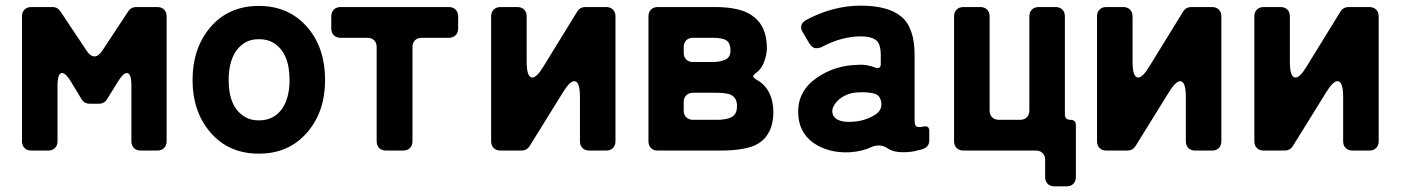

<svg xmlns="http://www.w3.org/2000/svg" viewBox="-20 -534 4969 681"><path d="M58 -33V-476Q58 -491 67 -500Q76 -509 91 -509H167Q184 -509 194 -494L288 -353Q301 -334 315 -334Q329 -334 342 -353L435 -494Q445 -509 463 -509H538Q553 -509 562 -500Q571 -491 571 -476V-33Q571 -18 562 -9Q553 0 538 0H479Q464 0 455 -9Q446 -18 446 -33V-230Q446 -275 430 -275Q417 -275 398 -244L359 -181Q349 -166 331 -166H298Q280 -166 270 -181L232 -244Q213 -275 200 -275Q184 -275 184 -230V-33Q184 -18 175 -9Q166 0 151 0H91Q76 0 67 -9Q58 -18 58 -33Z M898 11Q789 11 724 -67Q663 -140 663 -250Q663 -362 725 -436Q790 -513 898 -513Q1007 -513 1073 -434Q1133 -362 1133 -250Q1133 -139 1071 -66Q1006 11 898 11ZM898 -107Q954 -107 983 -152Q1007 -190 1007 -250Q1007 -347 950 -382Q929 -395 898.5 -395Q868 -395 847.5 -382Q827 -369 814 -348Q791 -310 791 -250Q791 -154 848 -120Q868 -107 898 -107Z M1316 -33V-367Q1316 -382 1307 -391Q1298 -400 1283 -400H1188Q1173 -400 1164 -409Q1155 -418 1155 -433V-476Q1155 -491 1164 -500Q1173 -509 1188 -509H1572Q1587 -509 1596 -500Q1605 -491 1605 -476V-433Q1605 -418 1596 -409Q1587 -400 1572 -400H1476Q1461 -400 1452 -391Q1443 -382 1443 -367V-33Q1443 -18 1434 -9Q1425 0 1410 0H1349Q1334 0 1325 -9Q1316 -18 1316 -33Z M1722 -33V-476Q1722 -491 1731 -500Q1740 -509 1755 -509H1815Q1830 -509 1839 -500Q1848 -491 1848 -476V-316Q1848 -259 1868 -259Q1884 -259 1908 -299L2028 -494Q2038 -509 2056 -509H2130Q2145 -509 2154 -500Q2163 -491 2163 -476V-33Q2163 -18 2154 -9Q2145 0 2130 0H2070Q2055 0 2046 -9Q2037 -18 2037 -33V-190Q2037 -246 2017 -246Q2001 -246 1977 -207L1858 -15Q1848 0 1830 0H1755Q1740 0 1731 -9Q1722 -18 1722 -33Z M2280 -33V-476Q2280 -491 2289 -500Q2298 -509 2313 -509H2516Q2604 -509 2646 -480Q2700 -444 2700 -364Q2700 -341 2690.5 -315.5Q2681 -290 2666 -279Q2651 -268 2651.5 -263Q2652 -258 2664 -251Q2693 -235 2708 -205.5Q2723 -176 2723 -136Q2723 -96 2708.5 -67.5Q2694 -39 2668 -24Q2628 0 2535 0H2313Q2298 0 2289 -9Q2280 -18 2280 -33ZM2438 -314H2508Q2532 -314 2551.5 -322Q2571 -330 2571 -355Q2571 -380 2557.5 -390Q2544 -400 2508 -400H2438Q2423 -400 2414 -391Q2405 -382 2405 -367V-347Q2405 -332 2414 -323Q2423 -314 2438 -314ZM2438 -109H2522Q2575 -109 2588 -131Q2594 -141 2594 -157.5Q2594 -174 2588 -183.5Q2582 -193 2572 -198Q2554 -205 2522 -205H2438Q2423 -205 2414 -196Q2405 -187 2405 -172V-142Q2405 -127 2414 -118Q2423 -109 2438 -109Z M2995 6Q2918 10 2864 -28Q2811 -66 2811 -138Q2811 -214 2880 -260Q2942 -302 3021 -304Q3053 -307 3085 -294Q3104 -288 3104 -307V-338Q3104 -380 3086 -392.5Q3068 -405 3034 -405Q2966 -405 2898 -369Q2888 -363 2874.5 -363Q2861 -363 2850 -381L2827 -420Q2819 -432 2822.5 -444Q2826 -456 2839 -463Q2935 -514 3032.5 -514Q3130 -514 3177 -475Q3224 -436 3224 -338V-108Q3224 -87 3232.5 -84.5Q3241 -82 3255 -85Q3276 -90 3276 -69V-35Q3276 -7 3236 -1Q3214 6 3182.5 6Q3151 6 3131 -6Q3115 -18 3099 -18Q3083 -18 3072 -13Q3039 3 2995 6ZM2932 -137Q2937 -98 3004 -102Q3046 -105 3077 -123Q3108 -139 3106 -166.5Q3104 -194 3084 -201Q3064 -208 3025 -206.5Q2986 -205 2958 -183Q2931 -160 2932 -137Z M3687 94V33Q3687 18 3678 9Q3669 0 3654 0H3397Q3382 0 3373 -9Q3364 -18 3364 -33V-476Q3364 -491 3373 -500Q3382 -509 3397 -509H3457Q3472 -509 3481 -500Q3490 -491 3490 -476V-142Q3490 -127 3499 -118Q3508 -109 3523 -109H3598Q3613 -109 3622 -118Q3631 -127 3631 -142V-476Q3631 -491 3640 -500Q3649 -509 3664 -509H3724Q3739 -509 3748 -500Q3757 -491 3757 -476V-129Q3757 -109 3776.5 -109Q3796 -109 3796 -90V94Q3796 109 3787 118Q3778 127 3763 127H3720Q3705 127 3696 118Q3687 109 3687 94Z M3871 -33V-476Q3871 -491 3880 -500Q3889 -509 3904 -509H3964Q3979 -509 3988 -500Q3997 -491 3997 -476V-316Q3997 -259 4017 -259Q4033 -259 4057 -299L4177 -494Q4187 -509 4205 -509H4279Q4294 -509 4303 -500Q4312 -491 4312 -476V-33Q4312 -18 4303 -9Q4294 0 4279 0H4219Q4204 0 4195 -9Q4186 -18 4186 -33V-190Q4186 -246 4166 -246Q4150 -246 4126 -207L4007 -15Q3997 0 3979 0H3904Q3889 0 3880 -9Q3871 -18 3871 -33Z M4429 -33V-476Q4429 -491 4438 -500Q4447 -509 4462 -509H4522Q4537 -509 4546 -500Q4555 -491 4555 -476V-316Q4555 -259 4575 -259Q4591 -259 4615 -299L4735 -494Q4745 -509 4763 -509H4837Q4852 -509 4861 -500Q4870 -491 4870 -476V-33Q4870 -18 4861 -9Q4852 0 4837 0H4777Q4762 0 4753 -9Q4744 -18 4744 -33V-190Q4744 -246 4724 -246Q4708 -246 4684 -207L4565 -15Q4555 0 4537 0H4462Q4447 0 4438 -9Q4429 -18 4429 -33Z"/></svg>

Font: Tsunagi Gothic Black
Style: Regular
Weight: 900
Designer: Yoshimichi Ohira
Foundry: Positype
Version: Version 1.001